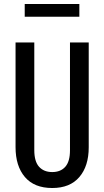

<svg xmlns="http://www.w3.org/2000/svg" viewBox="-20 -933 523 963"><path d="M242 10Q152 10 105 -45Q58 -100 58 -195V-720H152V-180Q152 -123 176 -96.5Q200 -70 242 -70Q284 -70 307.5 -96.5Q331 -123 331 -179V-720H425V-194Q425 -100 378 -45Q331 10 242 10ZM104 -849V-913H378V-849Z"/></svg>

Font: Instrument Sans Condensed Medium
Style: Regular
Weight: 500
Width: 3
Designer: Rodrigo Fuenzalida
Foundry: fragTYPE
Version: Version 1.000;gftools[0.9.28]